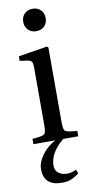

<svg xmlns="http://www.w3.org/2000/svg" viewBox="-103 -756 497 1028"><g transform="rotate(-10 145.5 -242.5)"><path d="M32 0V-29Q86 -33 96.5 -41Q107 -49 107 -87V-402Q107 -428 101 -436Q95 -444 75 -447L37 -452V-477L194 -502L201 -496V-87Q201 -49 211.5 -41Q222 -33 276 -29V0H194Q118 63 118 132Q119 171 156 182.5Q193 194 233 174L241 195Q220 213 194 223Q172 230 148 230Q49 230 49 139Q49 102 77.5 63Q106 24 151 0ZM109 -610Q92 -627 92 -654Q92 -681 109 -698Q126 -715 153 -715Q180 -715 197 -698Q214 -681 214 -654Q214 -627 197 -610Q180 -593 153 -593Q126 -593 109 -610Z"/></g></svg>

Font: Linguistics Pro
Style: Regular
Weight: 400
Designer: Stefan Peev, Context Ltd
Foundry: Stefan Peev, Context Ltd
Version: Version 001.000